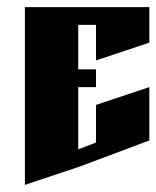

<svg xmlns="http://www.w3.org/2000/svg" viewBox="-20 -520 440 540"><path d="M50 -500H400V-400L250 -350V-450H200V-325H250V-275H200V-100L250 -119V-225L400 -275V-125L200 -50L50 0Z"/></svg>

Font: SOV_Meka
Style: Book
Weight: 400
Version: Version 1.00